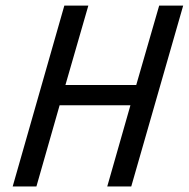

<svg xmlns="http://www.w3.org/2000/svg" viewBox="-20 -675 683 695"><path d="M212.9 -654.8H299.8L216.8 -367.2H473.1L556.2 -654.8H643.1L455.1 0H368.2L452.1 -293.9H195.8L111.8 0H25.9Z"/></svg>

Font: IntelOne Mono
Style: Italic
Weight: 400
Italic angle: -16°
Designer: Fred Shallcrass
Foundry: Frere-Jones Type LLC
Version: Version 1.200;hotconv 1.1.0;makeotfexe 2.6.0;FJTRelease1.2